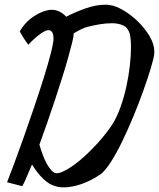

<svg xmlns="http://www.w3.org/2000/svg" viewBox="-20 -767 672 811"><path d="M456.1 -244.1Q474.6 -274.4 489.3 -315.4Q503.9 -356.4 513.7 -400.9Q523.4 -445.3 528.3 -488.3Q533.2 -531.2 533.2 -566.4Q533.2 -601.6 528.3 -624Q520.5 -650.4 500 -659.7Q479.5 -668.9 453.1 -668.9Q426.8 -668.9 399.4 -664.1Q372.1 -659.2 352.5 -654.3Q338.9 -651.4 322.3 -643.1Q305.7 -634.8 291 -626V-623V-622.1Q291 -612.3 284.7 -586.9Q278.3 -561.5 268.1 -524.4Q257.8 -487.3 243.7 -442.4Q229.5 -397.5 213.4 -348.6Q197.3 -299.8 180.2 -250.5Q163.1 -201.2 146.5 -156.2Q152.3 -135.7 160.2 -114.3Q168 -92.8 177.7 -75.2Q187.5 -57.6 198.2 -46.4Q209 -35.2 219.7 -35.2Q236.3 -35.2 266.6 -53.2Q296.9 -71.3 330.6 -101.1Q364.3 -130.9 397.9 -168.5Q431.6 -206.1 456.1 -244.1ZM440.4 -746.1Q467.8 -743.2 501 -723.6Q534.2 -704.1 563.5 -675.3Q592.8 -646.5 612.3 -613.3Q631.8 -580.1 631.8 -549.8V-542Q629.9 -521.5 617.2 -479.5Q604.5 -437.5 585.9 -385.3Q567.4 -333 543.9 -276.4Q520.5 -219.7 496.1 -169.4Q471.7 -119.1 447.8 -82Q423.8 -44.9 405.3 -31.2Q363.3 -2.9 323.2 10.7Q283.2 24.4 250 24.4Q227.5 24.4 211.9 18.6Q188.5 12.7 163.1 -11.2Q137.7 -35.2 115.2 -72.3Q101.6 -41 91.8 -17.6Q82 5.9 74.2 19.5L9.8 2.9Q20.5 -23.4 39.1 -73.7Q57.6 -124 79.6 -185.5Q101.6 -247.1 124 -313.5Q146.5 -379.9 165 -439Q183.6 -498 194.8 -542.5Q206.1 -586.9 206.1 -605.5Q205.1 -639.6 184.6 -639.6Q176.8 -639.6 166 -633.8Q155.3 -627.9 144 -619.1Q132.8 -610.4 121.1 -599.6Q109.4 -588.9 99.6 -578.1Q97.7 -580.1 93.8 -585.9Q89.8 -590.8 82.5 -602.1Q75.2 -613.3 63.5 -633.8Q85 -672.9 122.6 -697.8Q160.2 -722.7 194.3 -725.6H199.2Q215.8 -725.6 231.4 -717.8Q247.1 -710 259.8 -696.3Q294.9 -714.8 339.8 -731Q384.8 -747.1 424.8 -747.1Q428.7 -747.1 432.1 -747.1Q435.5 -747.1 440.4 -746.1Z"/></svg>

Font: Miniver
Style: Regular
Weight: 400
Designer: Dathan Boardman
Foundry: Open Window
Version: Version 1.000